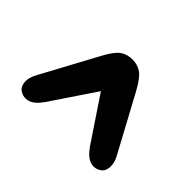

<svg xmlns="http://www.w3.org/2000/svg" viewBox="-83 -878 694 694"><g transform="rotate(45 264.0 -531.5)"><path d="M464.5 -352.5Q445.5 -340.5 423.5 -347Q401.5 -353.5 378 -386.5L264.5 -556L150.5 -386.5Q127.5 -353.5 105.2 -347Q83 -340.5 64 -352.5Q48.5 -362 46.5 -383.8Q44.5 -405.5 58.5 -431L174.5 -646Q198.5 -691 218.2 -704.5Q238 -718 264.5 -718Q290.5 -718 310.2 -704.5Q330 -691 354.5 -646L470.5 -431Q484 -405.5 482 -383.8Q480 -362 464.5 -352.5Z"/></g></svg>

Font: Fraunces 9pt S100
Style: Bold
Weight: 700
Version: Version 1.000; ttfautohint (v1.8.3)